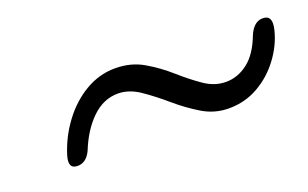

<svg xmlns="http://www.w3.org/2000/svg" viewBox="-37 -555 661 412"><g transform="rotate(-20 293.5 -349.0)"><path d="M436 -269Q403.5 -269 375.8 -285.8Q348 -302.5 322.5 -324.5Q297 -346.5 272.2 -363.5Q247.5 -380.5 222 -380.5Q189 -380.5 162.5 -354.8Q136 -329 119.5 -287.5Q108.5 -264 88.5 -264Q66 -264 75 -293.5Q87 -332 111 -364Q135 -396 167 -414.8Q199 -433.5 235 -433.5Q271 -433.5 299.2 -417Q327.5 -400.5 351.8 -379Q376 -357.5 399.8 -341Q423.5 -324.5 449.5 -324.5Q476.5 -324.5 499.8 -342.5Q523 -360.5 537.5 -399Q549 -426 569.5 -426Q593 -426 584.5 -393Q576.5 -361 555.2 -332.5Q534 -304 503.5 -286.5Q473 -269 436 -269Z"/></g></svg>

Font: Fraunces 72pt SuperSoft Light
Style: Italic
Weight: 300
Italic angle: -16°
Version: Version 1.000;[b76b70a41]